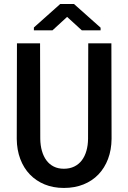

<svg xmlns="http://www.w3.org/2000/svg" viewBox="-20 -927 640 957"><path d="M535.2 -710.9 536.1 -234.9Q535.6 -180.2 518.6 -135Q501.5 -89.8 470.7 -57.6Q439.9 -25.4 396.2 -7.8Q352.5 9.8 298.3 9.8Q245.6 9.8 202.6 -7.8Q159.7 -25.4 128.9 -57.4Q98.1 -89.4 81.1 -134.5Q64 -179.7 63.5 -234.9L64.5 -710.9H179.7L180.7 -234.9Q181.2 -202.1 189 -174.8Q196.8 -147.5 211.4 -127.7Q226.1 -107.9 247.8 -96.9Q269.5 -85.9 298.3 -85.9Q327.6 -85.9 350.1 -96.9Q372.6 -107.9 387.7 -127.7Q402.8 -147.5 410.6 -174.8Q418.5 -202.1 418.9 -234.9L419.9 -710.9ZM481.4 -789.1V-775.9H387.7L314.5 -842.8L241.7 -775.9H148.9V-790L280.3 -907.2H348.6Z"/></svg>

Font: Roboto Mono
Style: Regular
Weight: 500
Designer: Google
Version: Version 2.000986; 2015; ttfautohint (v1.3)